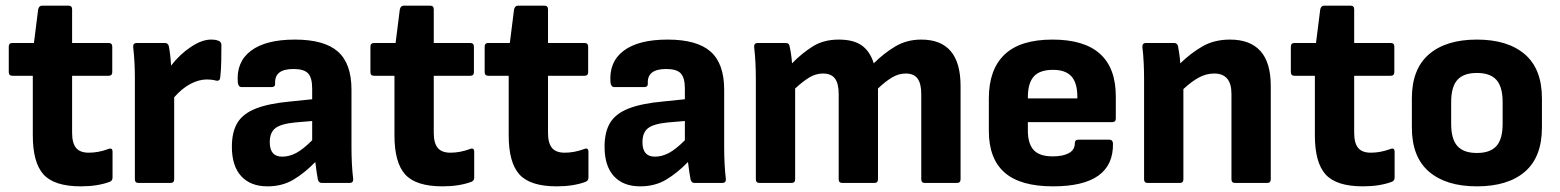

<svg xmlns="http://www.w3.org/2000/svg" viewBox="-20 -647 5518 679"><path d="M266 12Q172 12 134 -30Q96 -72 96 -168V-379H24Q11 -379 11 -392V-482Q11 -495 24 -495H100L115 -614Q118 -627 129 -627H222Q235 -627 235 -614V-495H364Q377 -495 377 -482V-392Q377 -379 364 -379H235V-177Q235 -141 249 -124Q263 -107 294 -107Q328 -107 363 -120Q378 -126 378 -110V-19Q378 -8 368 -4Q325 12 266 12Z M470 0Q457 0 457 -13V-369Q457 -400 455.5 -427Q454 -454 451 -481Q450 -495 464 -495H563Q574 -495 577 -484Q583 -453 585 -415Q616 -455 655 -481Q694 -507 726 -507Q743 -507 752 -503Q762 -500 763 -489Q763 -463 762.5 -432Q762 -401 759 -374Q758 -359 744 -362Q729 -366 712 -366Q683 -366 653 -350Q623 -334 596 -303V-13Q596 0 583 0Z M926 12Q866 12 833 -24Q800 -60 800 -128Q800 -180 819.5 -212.5Q839 -245 884.5 -263Q930 -281 1006 -288L1084 -296V-334Q1084 -372 1069.5 -387.5Q1055 -403 1018 -403Q950 -403 953 -352Q954 -339 940 -339H835Q823 -339 821 -355Q815 -428 867.5 -467.5Q920 -507 1023 -507Q1127 -507 1175 -464.5Q1223 -422 1223 -330V-127Q1223 -64 1229 -14Q1230 0 1216 0H1118Q1107 0 1104 -13Q1100 -34 1095 -74Q1057 -35 1017.5 -11.5Q978 12 926 12ZM934 -144Q934 -93 978 -93Q1003 -93 1027.5 -106Q1052 -119 1084 -151V-219L1024 -214Q973 -209 953.5 -193.5Q934 -178 934 -144Z M1545 12Q1451 12 1413 -30Q1375 -72 1375 -168V-379H1303Q1290 -379 1290 -392V-482Q1290 -495 1303 -495H1379L1394 -614Q1397 -627 1408 -627H1501Q1514 -627 1514 -614V-495H1643Q1656 -495 1656 -482V-392Q1656 -379 1643 -379H1514V-177Q1514 -141 1528 -124Q1542 -107 1573 -107Q1607 -107 1642 -120Q1657 -126 1657 -110V-19Q1657 -8 1647 -4Q1604 12 1545 12Z M1949 12Q1855 12 1817 -30Q1779 -72 1779 -168V-379H1707Q1694 -379 1694 -392V-482Q1694 -495 1707 -495H1783L1798 -614Q1801 -627 1812 -627H1905Q1918 -627 1918 -614V-495H2047Q2060 -495 2060 -482V-392Q2060 -379 2047 -379H1918V-177Q1918 -141 1932 -124Q1946 -107 1977 -107Q2011 -107 2046 -120Q2061 -126 2061 -110V-19Q2061 -8 2051 -4Q2008 12 1949 12Z M2244 12Q2184 12 2151 -24Q2118 -60 2118 -128Q2118 -180 2137.5 -212.5Q2157 -245 2202.5 -263Q2248 -281 2324 -288L2402 -296V-334Q2402 -372 2387.5 -387.5Q2373 -403 2336 -403Q2268 -403 2271 -352Q2272 -339 2258 -339H2153Q2141 -339 2139 -355Q2133 -428 2185.5 -467.5Q2238 -507 2341 -507Q2445 -507 2493 -464.5Q2541 -422 2541 -330V-127Q2541 -64 2547 -14Q2548 0 2534 0H2436Q2425 0 2422 -13Q2418 -34 2413 -74Q2375 -35 2335.5 -11.5Q2296 12 2244 12ZM2252 -144Q2252 -93 2296 -93Q2321 -93 2345.5 -106Q2370 -119 2402 -151V-219L2342 -214Q2291 -209 2271.5 -193.5Q2252 -178 2252 -144Z M2666 0Q2653 0 2653 -13V-368Q2653 -429 2647 -481Q2646 -495 2660 -495H2759Q2770 -495 2772 -485Q2775 -472 2777.5 -455.5Q2780 -439 2781 -423Q2816 -459 2854.5 -483Q2893 -507 2946 -507Q2999 -507 3028 -486Q3057 -465 3070 -423Q3106 -459 3146.5 -483Q3187 -507 3238 -507Q3377 -507 3377 -343V-13Q3377 0 3364 0H3251Q3238 0 3238 -13V-315Q3238 -351 3225 -369Q3212 -387 3183 -387Q3158 -387 3134.5 -373Q3111 -359 3085 -334V-13Q3085 0 3072 0H2959Q2946 0 2946 -13V-315Q2946 -351 2933 -369Q2920 -387 2890 -387Q2865 -387 2842 -373Q2819 -359 2792 -334V-13Q2792 0 2779 0Z M3704 12Q3588 12 3532.5 -37Q3477 -86 3477 -184V-299Q3477 -401 3532.5 -454Q3588 -507 3702 -507Q3926 -507 3926 -306V-228Q3926 -215 3913 -215H3615V-185Q3615 -139 3635.5 -116.5Q3656 -94 3703 -94Q3739 -94 3760 -105.5Q3781 -117 3781 -140Q3781 -153 3794 -153H3903Q3915 -153 3916 -140Q3919 12 3704 12ZM3615 -299H3790V-304Q3790 -354 3769 -377Q3748 -400 3704 -400Q3657 -400 3636 -376.5Q3615 -353 3615 -303Z M4039 0Q4026 0 4026 -13V-368Q4026 -397 4024.5 -427Q4023 -457 4020 -480Q4019 -495 4033 -495H4132Q4143 -495 4146 -484Q4148 -473 4150.5 -456.5Q4153 -440 4154 -423Q4191 -459 4232.5 -483Q4274 -507 4330 -507Q4401 -507 4437.5 -466.5Q4474 -426 4474 -343V-13Q4474 0 4461 0H4348Q4335 0 4335 -13V-315Q4335 -387 4274 -387Q4246 -387 4220 -373Q4194 -359 4165 -332V-13Q4165 0 4152 0Z M4800 12Q4706 12 4668 -30Q4630 -72 4630 -168V-379H4558Q4545 -379 4545 -392V-482Q4545 -495 4558 -495H4634L4649 -614Q4652 -627 4663 -627H4756Q4769 -627 4769 -614V-495H4898Q4911 -495 4911 -482V-392Q4911 -379 4898 -379H4769V-177Q4769 -141 4783 -124Q4797 -107 4828 -107Q4862 -107 4897 -120Q4912 -126 4912 -110V-19Q4912 -8 4902 -4Q4859 12 4800 12Z M5203 12Q5094 12 5033.5 -40Q4973 -92 4973 -196V-299Q4973 -403 5033.5 -455Q5094 -507 5203 -507Q5312 -507 5372.5 -455Q5433 -403 5433 -299V-196Q5433 -92 5373 -40Q5313 12 5203 12ZM5203 -106Q5250 -106 5272 -130.5Q5294 -155 5294 -209V-286Q5294 -340 5272 -364.5Q5250 -389 5203 -389Q5156 -389 5134 -364.5Q5112 -340 5112 -286V-209Q5112 -155 5134 -130.5Q5156 -106 5203 -106Z"/></svg>

Font: Sofia Sans ExtraBold
Style: Regular
Weight: 800
Designer: Botio Nikoltchev, Ani Petrova
Foundry: lettersoup
Version: Version 4.101; ttfautohint (v1.8.4.7-5d5b)